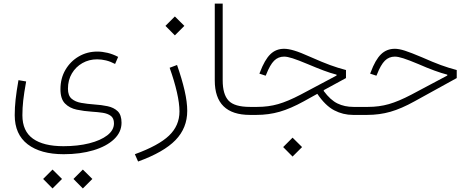

<svg xmlns="http://www.w3.org/2000/svg" viewBox="-20 -644 2640 1076"><path d="M221.7 358.9 274.4 306.2 327.6 358.9 274.4 412.1ZM391.6 358.9 444.3 306.2 497.6 358.9 444.3 412.1ZM642.1 -325.2 625 -285.6Q599.1 -299.3 574 -305.4Q548.8 -311.5 524.4 -311.5Q479 -311.5 441.9 -290.5Q404.8 -269.5 382.8 -232.4Q360.8 -195.3 360.8 -146.5Q360.8 -108.4 381.3 -90.8Q401.9 -73.2 435.3 -67.4Q468.8 -61.5 508.3 -58.6Q547.9 -56.2 582.8 -48.8Q617.7 -41.5 639.4 -20.8Q661.1 0 661.1 43.9Q661.1 96.7 618.9 136.5Q576.7 176.3 503.4 198.2Q430.2 220.2 336.9 220.2Q207.5 220.2 135 164.6Q62.5 108.9 62.5 1.5Q62.5 -41 67.4 -86.2Q72.3 -131.3 83.5 -194.8L126.5 -187.5Q114.7 -122.1 110.1 -80.3Q105.5 -38.6 105.5 2Q105.5 90.8 164.6 133.1Q223.6 175.3 335.4 175.3Q416 175.3 480 159.2Q543.9 143.1 581.3 114.3Q618.7 85.4 618.7 47.4Q618.7 18.6 601.1 5.4Q583.5 -7.8 555.4 -12Q527.3 -16.1 494.6 -18.1Q450.2 -21 409.9 -29.5Q369.6 -38.1 344.2 -64Q318.8 -89.8 318.8 -144Q318.8 -205.1 346.7 -252.7Q374.5 -300.3 421.4 -327.6Q468.3 -355 525.4 -355Q552.7 -355 582.5 -347.9Q612.3 -340.8 642.1 -325.2Z M930.7 -264.2 972.2 -279.8Q1000 -200.2 1014.6 -136.2Q1029.3 -72.3 1029.3 -22.5Q1029.3 73.2 963.6 141.1Q897.9 209 753.9 261.2L735.8 220.2Q868.7 171.9 927.2 116Q985.8 60.1 985.8 -19.5Q985.8 -64.5 971.4 -127.4Q957 -190.4 930.7 -264.2ZM907.2 -499 960 -551.8 1013.2 -499 960 -445.8Z M1183.6 -624H1228V-193.8Q1228 -115.2 1261 -80.1Q1293.9 -44.9 1380.9 -44.9H1381.3V0H1380.9Q1183.6 0 1183.6 -193.4Z M1566.9 180.2 1619.6 127.4 1672.9 180.2 1619.6 233.4ZM1572.3 -370.6Q1595.2 -370.6 1628.4 -360.8Q1661.6 -351.1 1725.6 -322.3Q1786.1 -295.4 1830.1 -279.3Q1874 -263.2 1918.9 -251.5V-206.5L1794.4 -138.7V-133.8Q1832 -83 1871.6 -64Q1911.1 -44.9 1960.9 -44.9H2002V0H1958.5Q1902.3 0 1852.8 -25.9Q1803.2 -51.8 1758.3 -118.2L1682.6 -76.2Q1608.9 -35.6 1547.4 -17.8Q1485.8 0 1416.5 0H1381.3Q1370.1 0 1370.1 -22.5Q1370.1 -44.9 1381.3 -44.9H1421.9Q1483.9 -44.9 1538.6 -60.5Q1593.3 -76.2 1664.1 -113.3L1866.2 -220.7V-225.6Q1832 -234.4 1793.7 -248.8Q1755.4 -263.2 1704.6 -284.7Q1649.9 -307.6 1620.1 -317.1Q1590.3 -326.7 1572.3 -326.7Q1539.1 -326.7 1516.1 -303.7Q1493.2 -280.8 1472.2 -227.1L1468.8 -219.7L1433.6 -231.4L1437 -239.3Q1463.4 -309.1 1494.9 -339.8Q1526.4 -370.6 1572.3 -370.6Z M2192.9 -370.6Q2215.8 -370.6 2248.8 -360.1Q2281.7 -349.6 2346.2 -322.3Q2406.7 -295.4 2450.7 -279.3Q2494.6 -263.2 2539.6 -251.5V-206.5L2303.2 -76.2Q2229.5 -35.2 2168 -17.6Q2106.4 0 2037.1 0H2002Q1990.7 0 1990.7 -22.5Q1990.7 -44.9 2002 -44.9H2042.5Q2104.5 -44.9 2159.2 -60.5Q2213.9 -76.2 2284.7 -113.3L2486.8 -220.7V-225.6Q2421.9 -242.2 2325.2 -284.7Q2270.5 -307.6 2240.7 -317.1Q2210.9 -326.7 2192.9 -326.7Q2159.7 -326.7 2136.7 -303.7Q2113.8 -280.8 2092.8 -227.1L2089.4 -219.7L2054.2 -231.4L2057.6 -239.3Q2083.5 -309.1 2115.2 -339.8Q2147 -370.6 2192.9 -370.6Z"/></svg>

Font: Estedad-FD ExtraLight
Style: Regular
Weight: 200
Designer: Amin Abedi
Version: Version 7.3